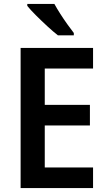

<svg xmlns="http://www.w3.org/2000/svg" viewBox="-20 -958 549 978"><path d="M454 0H85V-714H454V-609H208V-424H438V-319H208V-105H454ZM257 -938Q269 -916 286.5 -888.5Q304 -861 323 -834.5Q342 -808 356 -790V-778H275Q253 -795 222 -823.5Q191 -852 162.5 -880.5Q134 -909 119 -928V-938Z"/></svg>

Font: Noto Sans Sinhala SemiCondensed SemiBold
Style: Regular
Weight: 600
Width: 4
Designer: Jelle Bosma - Monotype Design Team
Foundry: Monotype Imaging Inc.
Version: Version 2.006; ttfautohint (v1.8.4.7-5d5b)